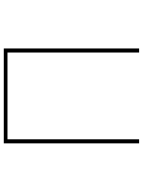

<svg xmlns="http://www.w3.org/2000/svg" viewBox="113 -886 773 1040"><g transform="rotate(-90 500.0 -366.5)"><path d="M265 0H243V-733H757V0H735V-713H265Z"/></g></svg>

Font: IBM Plex Sans JP Thin
Style: Regular
Weight: 100
Designer: Mike Abbink; Paul van der Laan; Pieter van Rosmalen; Wujin Sim; Yejin Wi; Jinhee Kim; Boomi Park; Yona Kim; Kichan Ma
Foundry: Sandoll Inc.
Version: Version 1.001